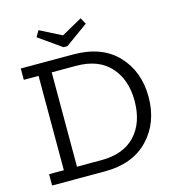

<svg xmlns="http://www.w3.org/2000/svg" viewBox="-120 -929 944 1030"><g transform="rotate(-15 352.5 -413.5)"><path d="M441 -792 315 -701H293L167 -790L187 -824L307 -763L422 -827ZM665 -326Q665 -183 577.5 -91.5Q490 0 336 0H42V-63H124V-587H42V-650H333Q492 -650 578.5 -558.5Q665 -467 665 -326ZM587 -325Q587 -443 521.5 -515Q456 -587 332 -587H197V-63H332Q456 -63 521.5 -133.5Q587 -204 587 -325Z"/></g></svg>

Font: Zilla Slab
Style: Regular
Weight: 400
Designer: Typotheque.com
Foundry: Typotheque type foundry
Version: Version 1.1; 2017; ttfautohint (v1.6)